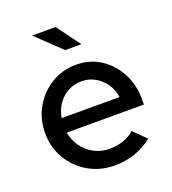

<svg xmlns="http://www.w3.org/2000/svg" viewBox="-134 -826 841 937"><g transform="rotate(-20 286.5 -358.0)"><path d="M303 9Q228 9 167.5 -26Q107 -61 71.5 -121Q36 -181 36 -255Q36 -328 70 -387.5Q104 -447 162 -482.5Q220 -518 291 -518Q362 -518 417 -482.5Q472 -447 504.5 -386.5Q537 -326 537 -250V-222H136Q144 -180 167.5 -147Q191 -114 227.5 -95Q264 -76 307 -76Q344 -76 378.5 -87.5Q413 -99 436 -121L500 -58Q455 -24 407.5 -7.5Q360 9 303 9ZM137 -297H438Q432 -337 410.5 -367.5Q389 -398 357.5 -415.5Q326 -433 289 -433Q251 -433 219 -416Q187 -399 165.5 -368.5Q144 -338 137 -297ZM267 -603 139 -725H261L351 -603Z"/></g></svg>

Font: Red Hat Display SemiBold
Style: Regular
Weight: 600
Designer: Pentagram, MCKL
Foundry: Pentagram, MCKL
Version: Version 1.023